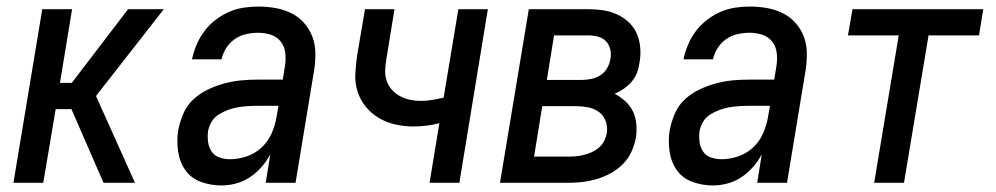

<svg xmlns="http://www.w3.org/2000/svg" viewBox="-20 -558 3040 586"><path d="M21 0 109 -530H200L163 -305H199L371 -530H480L273 -265L392 0H296L198 -225H150L112 0Z M656 8Q623 8 593 -3Q563 -14 545.5 -39Q528 -64 523.5 -96.5Q519 -129 524 -161Q529 -186 539.5 -211Q550 -236 570 -254.5Q590 -273 614 -284.5Q638 -296 663.5 -303Q689 -310 714 -312.5Q739 -315 765 -315H843L850 -358Q853 -378 850.5 -397.5Q848 -417 836.5 -431.5Q825 -446 806.5 -452Q788 -458 768 -458Q750 -458 731.5 -454Q713 -450 697 -439Q681 -428 670.5 -411.5Q660 -395 656 -377H566Q571 -400 580 -421.5Q589 -443 603.5 -462.5Q618 -482 637.5 -497Q657 -512 678.5 -521.5Q700 -531 723 -534.5Q746 -538 768 -538Q795 -538 820.5 -533.5Q846 -529 868.5 -518Q891 -507 907.5 -488.5Q924 -470 933 -447Q942 -424 942.5 -397.5Q943 -371 939 -345L882 0H791L805 -87Q794 -66 778 -48Q762 -30 742.5 -17Q723 -4 700.5 2Q678 8 656 8ZM682 -72Q707 -72 732.5 -80.5Q758 -89 778 -107.5Q798 -126 809 -151Q820 -176 824 -201L830 -235H765Q750 -235 735 -234Q720 -233 705.5 -230.5Q691 -228 676 -222.5Q661 -217 647.5 -208.5Q634 -200 626 -186.5Q618 -173 615 -158Q613 -142 615 -125.5Q617 -109 625.5 -96Q634 -83 649.5 -77.5Q665 -72 682 -72Z M1291 0 1321 -182Q1302 -177 1282 -174.5Q1262 -172 1242 -172Q1214 -172 1187 -178Q1160 -184 1137 -197.5Q1114 -211 1097 -231.5Q1080 -252 1071.5 -278Q1063 -304 1064.5 -332.5Q1066 -361 1070 -389L1094 -530H1184L1159 -376Q1156 -359 1155.5 -342.5Q1155 -326 1160.5 -310.5Q1166 -295 1176.5 -283.5Q1187 -272 1201 -264.5Q1215 -257 1231 -253.5Q1247 -250 1264 -250Q1281 -250 1299 -253Q1317 -256 1334 -260L1379 -530H1469L1382 0Z M1506 0 1594 -530H1776Q1799 -530 1821.5 -526.5Q1844 -523 1863.5 -514Q1883 -505 1899 -490Q1915 -475 1923.5 -455.5Q1932 -436 1934 -413Q1936 -390 1932 -368Q1930 -352 1924.5 -337Q1919 -322 1908.5 -309.5Q1898 -297 1884.5 -287.5Q1871 -278 1856 -272Q1873 -263 1888 -249.5Q1903 -236 1911.5 -218.5Q1920 -201 1922 -180Q1924 -159 1921 -138Q1917 -117 1907.5 -95.5Q1898 -74 1881 -57Q1864 -40 1843.5 -29Q1823 -18 1801 -11.5Q1779 -5 1757 -2.5Q1735 0 1713 0ZM1649 -314H1755Q1769 -314 1784 -317Q1799 -320 1812 -328Q1825 -336 1833 -350Q1841 -364 1843 -378Q1846 -393 1842.5 -407.5Q1839 -422 1829.5 -432Q1820 -442 1805.5 -446Q1791 -450 1776 -450H1671ZM1610 -80H1713Q1725 -80 1737 -81Q1749 -82 1761.5 -85Q1774 -88 1786 -93.5Q1798 -99 1808 -107.5Q1818 -116 1824 -128Q1830 -140 1832 -152Q1835 -171 1828.5 -188.5Q1822 -206 1807.5 -216.5Q1793 -227 1774.5 -230.5Q1756 -234 1737 -234H1635Z M2156 8Q2123 8 2093 -3Q2063 -14 2045.5 -39Q2028 -64 2023.5 -96.5Q2019 -129 2024 -161Q2029 -186 2039.5 -211Q2050 -236 2070 -254.5Q2090 -273 2114 -284.5Q2138 -296 2163.5 -303Q2189 -310 2214 -312.5Q2239 -315 2265 -315H2343L2350 -358Q2353 -378 2350.5 -397.5Q2348 -417 2336.5 -431.5Q2325 -446 2306.5 -452Q2288 -458 2268 -458Q2250 -458 2231.5 -454Q2213 -450 2197 -439Q2181 -428 2170.5 -411.5Q2160 -395 2156 -377H2066Q2071 -400 2080 -421.5Q2089 -443 2103.5 -462.5Q2118 -482 2137.5 -497Q2157 -512 2178.5 -521.5Q2200 -531 2223 -534.5Q2246 -538 2268 -538Q2295 -538 2320.5 -533.5Q2346 -529 2368.5 -518Q2391 -507 2407.5 -488.5Q2424 -470 2433 -447Q2442 -424 2442.5 -397.5Q2443 -371 2439 -345L2382 0H2291L2305 -87Q2294 -66 2278 -48Q2262 -30 2242.5 -17Q2223 -4 2200.5 2Q2178 8 2156 8ZM2182 -72Q2207 -72 2232.5 -80.5Q2258 -89 2278 -107.5Q2298 -126 2309 -151Q2320 -176 2324 -201L2330 -235H2265Q2250 -235 2235 -234Q2220 -233 2205.5 -230.5Q2191 -228 2176 -222.5Q2161 -217 2147.5 -208.5Q2134 -200 2126 -186.5Q2118 -173 2115 -158Q2113 -142 2115 -125.5Q2117 -109 2125.5 -96Q2134 -83 2149.5 -77.5Q2165 -72 2182 -72Z M2648 0 2723 -450H2568L2582 -530H2981L2968 -450H2814L2739 0Z"/></svg>

Font: Iosevka Curly Medium Oblique
Style: Regular
Weight: 500
Italic angle: -9°
Monospace: yes
Designer: Belleve Invis
Foundry: Belleve Invis
Version: Version 11.1.0; ttfautohint (v1.8.3)